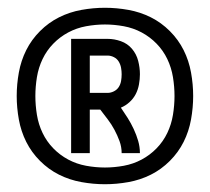

<svg xmlns="http://www.w3.org/2000/svg" viewBox="-20 -908 540 494"><path d="M163 -514V-808H257Q274 -808 291 -802Q308 -796 319.5 -782.5Q331 -769 335.5 -751.5Q340 -734 340 -717Q340 -704 337.5 -690.5Q335 -677 329 -665.5Q323 -654 313 -645Q303 -636 291 -631Q300 -618 308.5 -604.5Q317 -591 324 -576Q331 -561 335.5 -545.5Q340 -530 340 -514H293Q293 -530 287.5 -545Q282 -560 274.5 -574Q267 -588 257.5 -600.5Q248 -613 238 -626H211V-514ZM211 -669H257Q265 -669 273 -673Q281 -677 285.5 -684Q290 -691 291.5 -699.5Q293 -708 293 -717Q293 -725 291.5 -733.5Q290 -742 285.5 -749.5Q281 -757 273 -761Q265 -765 257 -765H211ZM250 -434Q220 -434 189.5 -439.5Q159 -445 132 -458.5Q105 -472 83 -494Q61 -516 47.5 -543Q34 -570 28.5 -600.5Q23 -631 23 -661Q23 -691 28.5 -721.5Q34 -752 47.5 -779Q61 -806 83 -828Q105 -850 132 -863.5Q159 -877 189.5 -882.5Q220 -888 250 -888Q280 -888 310.5 -882.5Q341 -877 368 -863.5Q395 -850 417 -828Q439 -806 452.5 -779Q466 -752 471.5 -721.5Q477 -691 477 -661Q477 -631 471.5 -600.5Q466 -570 452.5 -543Q439 -516 417 -494Q395 -472 368 -458.5Q341 -445 310.5 -439.5Q280 -434 250 -434ZM250 -477Q274 -477 298.5 -481.5Q323 -486 344.5 -497.5Q366 -509 383 -526.5Q400 -544 410.5 -566Q421 -588 425 -612.5Q429 -637 429 -661Q429 -685 425 -709.5Q421 -734 410.5 -756Q400 -778 383 -795.5Q366 -813 344.5 -824.5Q323 -836 298.5 -840.5Q274 -845 250 -845Q226 -845 201.5 -840.5Q177 -836 155.5 -824.5Q134 -813 117 -795.5Q100 -778 89.5 -756Q79 -734 75 -709.5Q71 -685 71 -661Q71 -637 75 -612.5Q79 -588 89.5 -566Q100 -544 117 -526.5Q134 -509 155.5 -497.5Q177 -486 201.5 -481.5Q226 -477 250 -477Z"/></svg>

Font: Iosevka Term Curly Light
Style: Regular
Weight: 300
Designer: Belleve Invis
Foundry: Belleve Invis
Version: Version 32.3.0